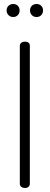

<svg xmlns="http://www.w3.org/2000/svg" viewBox="-20 -939 248 959"><path d="M104 -731Q115 -731 122 -726Q129 -721 129 -710V-22Q129 -11 122 -5.5Q115 0 104 0Q94 0 86.5 -5.5Q79 -11 79 -22V-710Q79 -720 86.5 -725.5Q94 -731 104 -731ZM78 -887Q78 -873 69 -863.5Q60 -854 46 -854Q32 -854 22.5 -863.5Q13 -873 13 -887Q13 -901 22.5 -910Q32 -919 46 -919Q60 -919 69 -910Q78 -901 78 -887ZM195 -887Q195 -873 186 -863.5Q177 -854 163 -854Q148 -854 139 -863.5Q130 -873 130 -887Q130 -901 139 -910Q148 -919 163 -919Q177 -919 186 -910Q195 -901 195 -887Z"/></svg>

Font: Dosis
Style: Regular
Weight: 400
Designer: Edgar Tolentino, Pablo Impallari, Igino Marini
Foundry: Edgar Tolentino, Pablo Impallari, Igino Marini
Version: Version 1.007;Glyphs 3.1.1 (3134)